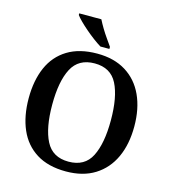

<svg xmlns="http://www.w3.org/2000/svg" viewBox="-133 -1039 1036 1157"><g transform="rotate(15 385.0 -460.5)"><path d="M385 10Q274 10 200.5 -36Q127 -82 91 -165Q55 -248 55 -359Q55 -470 91 -552Q127 -634 201 -679.5Q275 -725 386 -725Q491 -725 564.5 -679.5Q638 -634 676 -551.5Q714 -469 714 -358Q714 -247 676 -164.5Q638 -82 564.5 -36Q491 10 385 10ZM385 -51Q486 -51 527 -132Q568 -213 568 -357Q568 -503 527 -583.5Q486 -664 386 -664Q286 -664 244 -584Q202 -504 202 -358Q202 -213 243.5 -132Q285 -51 385 -51ZM392 -771Q369 -785 343 -804.5Q317 -824 291.5 -846Q266 -868 246 -888Q226 -908 217 -921V-931H355Q366 -909 382 -882Q398 -855 416.5 -829Q435 -803 448 -784V-771Z"/></g></svg>

Font: Noto Serif Vithkuqi SemiBold
Style: Regular
Weight: 600
Version: Version 1.005